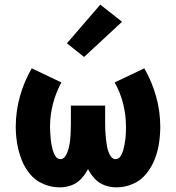

<svg xmlns="http://www.w3.org/2000/svg" viewBox="-20 -801 760 829"><path d="M482 8Q519 8 553 -6.5Q587 -21 610.5 -49.5Q634 -78 647.5 -112Q661 -146 666.5 -182Q672 -218 672 -254Q672 -320 654 -384.5Q636 -449 603 -506L475 -445Q500 -401 512 -352Q524 -303 524 -254Q524 -241 523.5 -227.5Q523 -214 521.5 -201.5Q520 -189 517.5 -176Q515 -163 511.5 -150.5Q508 -138 500 -126Q492 -114 479 -114Q467 -114 459.5 -124.5Q452 -135 448 -146.5Q444 -158 442 -169.5Q440 -181 438.5 -193Q437 -205 436 -217Q435 -229 434.5 -241Q434 -253 434 -265V-345H286V-265Q286 -253 285.5 -241Q285 -229 284.5 -217Q284 -205 282.5 -193Q281 -181 278.5 -169.5Q276 -158 272 -146.5Q268 -135 260.5 -124.5Q253 -114 241 -114Q228 -114 220 -126Q212 -138 208.5 -150.5Q205 -163 202.5 -176Q200 -189 199 -201.5Q198 -214 197 -227.5Q196 -241 196 -254Q196 -303 208.5 -352Q221 -401 245 -445L117 -506Q84 -449 66 -384.5Q48 -320 48 -254Q48 -218 54 -182Q60 -146 73 -112Q86 -78 109.5 -49.5Q133 -21 167.5 -6.5Q202 8 238 8Q264 8 288.5 -1Q313 -10 330.5 -29Q348 -48 360 -71Q372 -48 389.5 -29Q407 -10 432 -1Q457 8 482 8ZM343 -555 507 -707 413 -781 269 -614Z"/></svg>

Font: Iosevka Sparkle Heavy
Style: Regular
Weight: 900
Designer: Belleve Invis
Foundry: Belleve Invis
Version: Version 4.5.0; ttfautohint (v1.8.3)